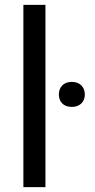

<svg xmlns="http://www.w3.org/2000/svg" viewBox="-20 -770 391 790"><path d="M76.2 -750V0H167V-750ZM222.2 -381.3C222.2 -352.5 240.2 -330.1 275.4 -330.1C310.1 -330.1 329.1 -352.5 329.1 -381.3C329.1 -410.2 310.1 -433.1 275.4 -433.1C240.2 -433.1 222.2 -410.2 222.2 -381.3Z"/></svg>

Font: Vazirmatn
Style: Regular
Weight: 400
Designer: Saber Rastikerdar
Foundry: Saber Rastikerdar
Version: Version 33.003